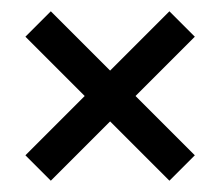

<svg xmlns="http://www.w3.org/2000/svg" viewBox="-20 -481 390 340"><path d="M325 -206 280 -161 25 -416 70 -461ZM280 -461 325 -416 70 -161 25 -206Z"/></svg>

Font: Teko Variable Light
Style: Regular
Weight: 300
Designer: Manushi Parikh, Jonny Pinhorn
Foundry: Indian Type Foundry
Version: Version 3.000